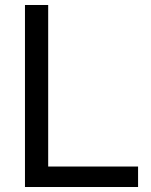

<svg xmlns="http://www.w3.org/2000/svg" viewBox="-20 -749 603 769"><path d="M173 -729V-82H533V0H80V-729Z"/></svg>

Font: Autonym
Style: Regular
Weight: 500
Version: Version 1.0.20131126